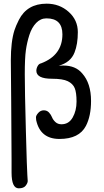

<svg xmlns="http://www.w3.org/2000/svg" viewBox="-20 -716 569 1046"><path d="M41 -165 39 -387Q39 -490 59 -552Q66 -574 83 -608Q128 -696 234 -696Q304 -696 354 -651.5Q404 -607 404 -541Q404 -475 386 -430Q365 -376 300 -358Q313 -359 325 -359Q392 -359 428 -316Q476 -262 476 -166Q476 -84 448 -30Q411 41 304 41Q199 41 177 -62Q176 -67 176 -77Q176 -87 188.5 -101Q201 -115 218.5 -115Q236 -115 247 -103Q258 -91 263.5 -77Q269 -63 282 -51Q295 -39 315 -39Q355 -39 376 -76Q397 -113 397 -162.5Q397 -212 387 -236Q377 -260 349.5 -273.5Q322 -287 263 -287Q179 -287 178 -330Q178 -343 185 -356Q192 -369 204 -371Q320 -415 320 -529Q320 -616 233 -616Q201 -616 177 -591Q153 -566 140 -525.5Q127 -485 121 -442.5Q115 -400 115 -311.5Q115 -223 121 -2.5Q127 218 129 238.5Q131 259 131 270Q131 281 120 295.5Q109 310 82 310Q43 310 43 224V151Z"/></svg>

Font: Patrick Hand
Style: Regular
Weight: 400
Designer: Patrick Wagesreiter
Foundry: Patrick Wagesreiter
Version: Version 1.003;PS 001.003;hotconv 1.0.70;makeotf.lib2.5.58329